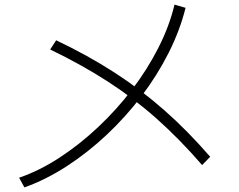

<svg xmlns="http://www.w3.org/2000/svg" viewBox="-20 -783 1040 834"><path d="M63 -11Q153 -42 240.5 -99.5Q328 -157 407.5 -232Q487 -307 553.5 -394Q620 -481 668 -575.5Q716 -670 738 -763L786 -749Q762 -652 713 -554.5Q664 -457 595.5 -366.5Q527 -276 444 -198Q361 -120 270 -61Q179 -2 86 31ZM858 -66Q760 -179 660.5 -267.5Q561 -356 448 -429Q335 -502 198 -568L224 -608Q363 -542 478 -467.5Q593 -393 694 -304Q795 -215 893 -102Z"/></svg>

Font: M PLUS 2 Thin Light
Style: Regular
Weight: 300
Version: Version 1.001